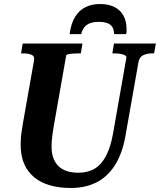

<svg xmlns="http://www.w3.org/2000/svg" viewBox="-20 -927 797 957"><path d="M479 -907Q439 -907 407.5 -892Q376 -877 355 -844Q334 -811 327 -757H385Q390 -779 401.5 -792.5Q413 -806 430.5 -812Q448 -818 471 -818Q496 -818 513 -812.5Q530 -807 539 -793.5Q548 -780 549 -757H609Q610 -763 610.5 -768Q611 -773 611 -779Q611 -821 595 -849.5Q579 -878 549.5 -892.5Q520 -907 479 -907ZM247 -293Q244 -274 241.5 -256.5Q239 -239 238 -224.5Q237 -210 237 -196Q237 -163 246 -139Q255 -115 272 -98.5Q289 -82 314 -74Q339 -66 370 -66Q418 -66 452 -86.5Q486 -107 508.5 -150Q531 -193 543 -259L610 -640Q611 -647 602.5 -651.5Q594 -656 580.5 -658.5Q567 -661 551 -661H540L548 -710H757L748 -661H738Q712 -661 693 -651.5Q674 -642 670 -616L605 -248Q589 -160 552.5 -103Q516 -46 461 -18Q406 10 333 10Q276 10 230 -3Q184 -16 151 -43Q118 -70 100.5 -110Q83 -150 83 -205Q83 -221 84 -237.5Q85 -254 88 -272Q91 -290 94 -311L150 -628Q153 -648 136 -654.5Q119 -661 93 -661H85L93 -710H391L383 -661H374Q361 -661 346 -660Q331 -659 321 -657Q311 -655 310 -651Z"/></svg>

Font: Roboto Serif 72pt SemiCondensed SemiBold
Style: Italic
Weight: 600
Width: 4
Italic angle: -10°
Designer: Greg Gazdowicz
Foundry: Commercial Type
Version: Version 1.008